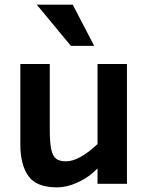

<svg xmlns="http://www.w3.org/2000/svg" viewBox="-20 -786 634 821"><path d="M397 0V-65.9Q363.8 -30.3 315.7 -7.6Q267.6 15.1 223.1 15.1Q136.2 15.1 101.6 -33Q66.9 -81.1 66.9 -169.9V-512.2H192.9V-230Q192.9 -175.8 199.2 -147Q205.6 -118.2 220 -107.2Q234.4 -96.2 262.2 -96.2Q318.4 -96.2 397 -169.9V-512.2H522.9V0ZM283.2 -589.8 137.2 -766.1H291L382.8 -589.8Z"/></svg>

Font: Clear Sans
Style: Bold
Weight: 700
Foundry: Intel Corporation
Version: Version 1.00